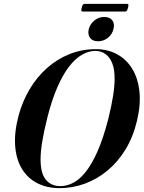

<svg xmlns="http://www.w3.org/2000/svg" viewBox="-20 -966 745 996"><path d="M477 -711Q538 -711 586.2 -685.2Q634.5 -659.5 664.8 -611Q695 -562.5 703 -494.2Q711 -426 691 -341Q671.5 -257.5 632 -192.2Q592.5 -127 538.5 -82Q484.5 -37 420.8 -13.5Q357 10 289 10Q224.5 10 174.5 -15.2Q124.5 -40.5 94.5 -88.8Q64.5 -137 58.8 -207.2Q53 -277.5 76.5 -367Q96.5 -440.5 134 -503.5Q171.5 -566.5 223.8 -613Q276 -659.5 340.2 -685.2Q404.5 -711 477 -711ZM293 -0.5Q325.5 -0.5 358.5 -17Q391.5 -33.5 423.5 -73Q455.5 -112.5 485.5 -180Q515.5 -247.5 542 -350Q558.5 -417 566.5 -467.8Q574.5 -518.5 574.5 -555.5Q575 -606.5 562 -638.5Q549 -670.5 526.2 -686.2Q503.5 -702 474.5 -702Q440.5 -702 406 -682.5Q371.5 -663 339.2 -621.8Q307 -580.5 278 -514.5Q249 -448.5 225.5 -355.5Q207.5 -283 199 -230.8Q190.5 -178.5 190.5 -141.5Q190 -67.5 217.8 -34Q245.5 -0.5 293 -0.5ZM488.5 -752Q460 -752 447 -769.8Q434 -787.5 440.5 -815Q448 -842.5 470.2 -860.2Q492.5 -878 520.5 -878Q549.5 -878 562.8 -860.2Q576 -842.5 568.5 -815Q562 -787.5 539.8 -769.8Q517.5 -752 488.5 -752ZM404 -926Q407 -938 410.2 -942Q413.5 -946 420.5 -946H637.5Q644.5 -946 646 -942.5Q647.5 -939 644 -926Q641 -914.5 637.8 -910.2Q634.5 -906 627.5 -906H410.5Q403.5 -906 402.2 -910.2Q401 -914.5 404 -926Z"/></svg>

Font: Fraunces 120pt SemiBold
Style: Italic
Weight: 600
Italic angle: -16°
Version: Version 1.000;[b76b70a41]